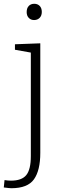

<svg xmlns="http://www.w3.org/2000/svg" viewBox="-51 -757 332 1015"><path d="M28 -523 162 -528V51Q162 144 128.5 191Q95 238 9 238Q-1 238 -31 234L-27 195Q-9 198 7 198Q64 198 88 168.5Q112 139 112 68V-479L28 -494ZM90 -693Q90 -714 101 -725.5Q112 -737 130 -737Q148 -737 159 -725.5Q170 -714 170 -694Q170 -674 158.5 -662.5Q147 -651 129 -651Q112 -651 101 -662.5Q90 -674 90 -693Z"/></svg>

Font: Bitter Pro Light
Style: Regular
Weight: 300
Designer: Sol Matas, and Bitter project Authors
Foundry: Sol Matas
Version: Version 1.010